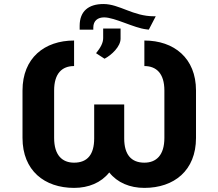

<svg xmlns="http://www.w3.org/2000/svg" viewBox="-20 -910 1069 940"><path d="M733.7 -830.3C631 -830.3 565 -890.3 486.5 -890.3C414.1 -890.3 370 -855.8 370 -783.7V-764.9H436.8V-775.2C436.8 -808.9 459.2 -824.9 489.7 -824.9C541.9 -824.9 635.7 -773.1 696.7 -766.3L708.5 -764.9L742.5 -830.3ZM90.2 -234.7C90.2 -74.6 198.2 9.9 342.7 9.9C413.7 9.9 475.1 -15.6 514.9 -65.7C554.7 -15.6 615.8 9.9 686.8 9.9C831.7 9.9 939.6 -74.6 939.6 -234.7V-467C939.6 -625.7 831.7 -711.6 686.8 -711.6V-586.6C745.4 -586.6 784.8 -550.4 784.8 -467V-234.7C784.8 -150.6 745.4 -113.6 686.8 -113.6C621.8 -113.6 588.1 -154.1 588.1 -232.2V-398.4H441.1V-232.2C441.1 -154.1 408.4 -113.6 342.7 -113.6C284.8 -113.6 245 -149.9 245 -234.7V-467C245 -550.4 283.7 -586.6 342.7 -586.6V-711.6C197.4 -711.6 90.2 -625.7 90.2 -467ZM450.3 -649.5 491.8 -622.5C526.3 -640.3 570.3 -682.2 570.3 -720.5V-770.2H485.1V-723.4C485.1 -699.9 472.3 -676.5 450.3 -649.5Z"/></svg>

Font: Margiela Sans
Style: Bold
Weight: 700
Designer: Stefan Endress, Andreas Faust
Version: Version 1.100;FEAKit 1.0